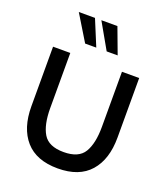

<svg xmlns="http://www.w3.org/2000/svg" viewBox="-171 -1081 1062 1215"><g transform="rotate(20 360.0 -474.0)"><path d="M70 -299V-700H186V-329Q186 -217 222.5 -156.5Q259 -96 360 -96Q461 -96 497.5 -156.5Q534 -217 534 -329V-700H650V-299Q650 -152 577 -69Q504 14 360 14Q216 14 143 -69Q70 -152 70 -299ZM254 -788 148 -962H257L329 -788ZM399 -788 300 -962H408L473 -788Z"/></g></svg>

Font: Cabin SemiBold
Style: Regular
Weight: 600
Designer: Pablo Impallari
Foundry: Pablo Impallari. http://www.impallari.com Igino Marini. http://www.ikern.com
Version: Version 2.001